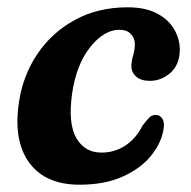

<svg xmlns="http://www.w3.org/2000/svg" viewBox="-20 -494 522 526"><path d="M307.5 -412.5Q265 -412.5 227 -364.8Q189 -317 177.5 -237.5Q166 -154.5 189.5 -115Q213 -75.5 258.5 -76Q294.5 -76 323.8 -95.5Q353 -115 370.5 -150Q380.5 -163 388.2 -171.2Q396 -179.5 407.5 -179Q419 -179 425.5 -167.5Q432 -156 427 -134.5Q420 -99 392 -65.2Q364 -31.5 315.2 -9.8Q266.5 12 197.5 12Q104.5 12 60.2 -48.2Q16 -108.5 32 -214Q42.5 -286.5 82 -345.5Q121.5 -404.5 184.8 -439.2Q248 -474 330 -474Q378.5 -474 410.8 -456.8Q443 -439.5 458.2 -412Q473.5 -384.5 472.5 -354Q471 -315 446.2 -293.8Q421.5 -272.5 390.5 -272.5Q366.5 -272.5 353 -284.2Q339.5 -296 340 -314.5Q340.5 -328 344.8 -342.2Q349 -356.5 349.5 -372.5Q349.5 -390 338.2 -401.2Q327 -412.5 307.5 -412.5Z"/></svg>

Font: Fraunces 9pt S050 SemiBold
Style: Italic
Weight: 600
Italic angle: -16°
Version: Version 1.000; ttfautohint (v1.8.3)